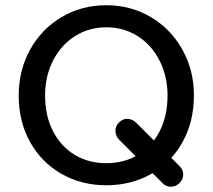

<svg xmlns="http://www.w3.org/2000/svg" viewBox="-20 -698 812 733"><path d="M51.4 -333.5Q51.4 -429 94.7 -507.9Q138 -586.9 214.6 -632.4Q291.1 -678 385.7 -678Q480.2 -678 556.4 -632.4Q632.7 -586.9 676.5 -508.2Q720.3 -429.6 720.3 -334.5Q720.3 -233.5 676.8 -155.3Q633.3 -77.1 557 -33.9Q480.8 9.3 385.7 9.3Q290.9 9.3 214.6 -34.3Q138.4 -77.9 94.9 -155.7Q51.4 -233.6 51.4 -333.5ZM619.6 -333.5Q619.6 -406.5 589.4 -466.2Q559.3 -525.9 506.1 -559.8Q452.9 -593.8 385.7 -593.8Q319.4 -593.8 265.9 -559.8Q212.3 -525.9 182.2 -466.2Q152.1 -406.5 152.1 -333.5Q152.1 -256.1 182.2 -197.5Q212.3 -138.8 265.3 -106.9Q318.2 -75 385.7 -75Q453.5 -75 506.4 -106.5Q559.3 -138.1 589.4 -196.7Q619.6 -255.4 619.6 -333.5ZM435 -231.2Q449.5 -245.3 467.7 -244.4Q485.9 -243.4 501.1 -228.3L665.6 -63.7Q679.5 -49.8 679.5 -31.9Q679.5 -14 666.3 -0.5L665 1.1Q651.1 14.6 632.9 15Q614.7 15.3 601.8 2.4L435 -164.5Q421.5 -178.6 420.6 -197.5Q419.8 -216.4 435 -231.2Z"/></svg>

Font: SN Pro Thin
Style: Regular
Weight: 200
Designer: Tobias Whetton
Foundry: Supernotes
Version: Version 1.003;Glyphs 3.3 (3324)